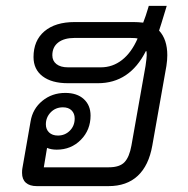

<svg xmlns="http://www.w3.org/2000/svg" viewBox="-20 -633 638 653"><path d="M549 -445Q549 -429 546 -409L498 -138Q486 -70 448.5 -35Q411 0 349 0H105Q81 0 68 -11.5Q55 -23 55 -45Q55 -55 56 -60L84 -220Q91 -263 124 -290Q157 -317 202 -317Q242 -317 265 -296Q288 -275 288 -240Q288 -191 255 -157.5Q222 -124 173 -124Q154 -124 140 -130L129 -64H350Q387 -64 403.5 -81.5Q420 -99 427 -138L475 -409Q479 -437 479 -445Q479 -454 478 -459H476Q421 -350 313 -350H211Q156 -350 125 -373.5Q94 -397 94 -439Q94 -495 131 -526.5Q168 -558 234 -558H434Q449 -558 467 -556Q476 -579 483 -603L486 -613H547L544 -603Q525 -540 521 -529Q549 -499 549 -445ZM448 -502Q442 -504 422 -504H234Q198 -504 178 -488.5Q158 -473 158 -445Q158 -426 172 -415Q186 -404 211 -404H323Q363 -404 395 -429Q427 -454 448 -502ZM136 -210Q136 -193 147 -182.5Q158 -172 177 -172Q201 -172 217.5 -188.5Q234 -205 234 -230Q234 -247 223.5 -257.5Q213 -268 194 -268Q169 -268 152.5 -251Q136 -234 136 -210Z"/></svg>

Font: Bai Jamjuree
Style: Italic
Weight: 400
Italic angle: -10°
Version: Version 1.000; ttfautohint (v1.6)